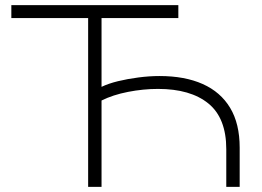

<svg xmlns="http://www.w3.org/2000/svg" viewBox="-20 -725 1018 745"><path d="M322 0V-655H24V-705H672V-655H374V-388Q401 -401 438 -410Q475 -419 517.5 -424.5Q560 -430 599 -430Q697 -430 766.5 -399Q836 -368 873 -306.5Q910 -245 910 -152V0H858V-146Q858 -267 788.5 -323.5Q719 -380 593 -380Q536 -380 477 -368.5Q418 -357 374 -335V0Z"/></svg>

Font: Nunito Sans 7pt SemiExpanded ExtraLight
Style: Regular
Weight: 250
Width: 6
Designer: Vernon Adams
Foundry: Vernon Adams
Version: Version 3.101;gftools[0.9.27]